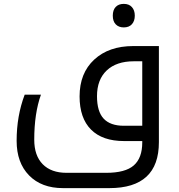

<svg xmlns="http://www.w3.org/2000/svg" viewBox="-20 -720 916 980"><path d="M301.8 240.2Q191.9 240.2 128.4 175.3Q64.9 110.4 64.9 -1Q64.9 -128.4 106 -236.8H189Q154.8 -141.1 154.8 -6.8Q154.8 74.2 198 118.2Q241.2 162.1 319.8 162.1H522Q619.6 162.1 662.8 124.3Q706.1 86.4 706.1 6.8V0H613.8Q502.9 0 444.6 -58.6Q386.2 -117.2 386.2 -228Q386.2 -346.7 460.9 -415.8Q535.6 -484.9 660.2 -484.9H791V5.9Q791 240.2 538.1 240.2ZM706.1 -78.1V-407.2H663.1Q574.2 -407.2 524.7 -360.4Q475.1 -313.5 475.1 -229Q475.1 -150.9 509 -114.5Q543 -78.1 611.8 -78.1ZM611.8 -580.1Q585.9 -580.1 570.8 -595.7Q555.7 -611.3 555.7 -640.1Q555.7 -668.9 570.6 -684.6Q585.4 -700.2 611.8 -700.2Q638.7 -700.2 653.3 -683.8Q668 -667.5 668 -640.1Q668 -612.8 653.3 -596.4Q638.7 -580.1 611.8 -580.1Z"/></svg>

Font: Noto Sans Kufi Arabic
Style: Regular
Weight: 400
Designer: Monotype Design team
Foundry: Monotype Imaging Inc.
Version: Version 1.02